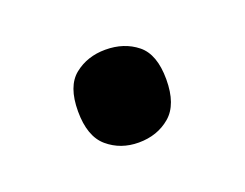

<svg xmlns="http://www.w3.org/2000/svg" viewBox="-42 -198 357 280"><g transform="rotate(-20 136.5 -58.0)"><path d="M68 -59Q68 -98 88 -114Q108 -130 136 -130Q165 -130 185 -114Q205 -98 205 -59Q205 -20 185 -3Q165 14 136 14Q108 14 88 -3Q68 -20 68 -59Z"/></g></svg>

Font: Noto Sans Thai Medium
Style: Regular
Weight: 500
Designer: Monotype Design Team
Foundry: Monotype Imaging Inc.
Version: Version 2.001